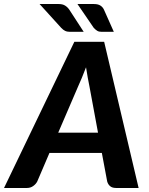

<svg xmlns="http://www.w3.org/2000/svg" viewBox="-63 -933 740 953"><path d="M0 0ZM625 0H513Q494 0 483.5 -9Q473 -18 469 -32.5L442.5 -174H182.5L122 -32.5Q115.5 -19.5 102 -9.8Q88.5 0 71 0H-43L306 -725.5H454ZM226 -274.5H423.5L381 -504Q377.5 -522 372.8 -546.2Q368 -570.5 364 -599Q353.5 -570.5 343 -546Q332.5 -521.5 324.5 -503.5ZM403.5 -913Q423.5 -913 435.2 -905.5Q447 -898 453 -885L502 -775H442Q428 -775 419.8 -780Q411.5 -785 402.5 -794.5L321.5 -913ZM228.5 -913Q248 -913 260.2 -905.2Q272.5 -897.5 281 -885L352.5 -775H284.5Q270 -775 260.2 -779.8Q250.5 -784.5 241 -794.5L133.5 -913Z"/></svg>

Font: Lato Heavy
Style: Italic
Weight: 800
Italic angle: -7°
Designer: Lukasz Dziedzic
Foundry: tyPoland Lukasz Dziedzic
Version: Version 2.007; 2014-02-27